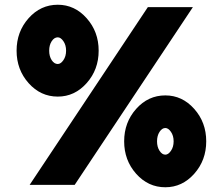

<svg xmlns="http://www.w3.org/2000/svg" viewBox="-20 -780 940 810"><path d="M223.8 -372.5Q151.2 -372.5 100.6 -429.4Q50 -486.2 50 -566.2Q50 -646.2 100.6 -703.1Q151.2 -760 223.8 -760Q295 -760 345.6 -703.1Q396.2 -646.2 396.2 -566.2Q396.2 -486.2 345.6 -429.4Q295 -372.5 223.8 -372.5ZM105 0 603.8 -750H793.8L295 0ZM223.8 -510Q236.2 -510 247.5 -526.2Q258.8 -542.5 258.8 -566.2Q258.8 -590 247.5 -606.2Q236.2 -622.5 223.8 -622.5Q208.8 -622.5 198.1 -606.2Q187.5 -590 187.5 -566.2Q187.5 -542.5 198.1 -526.2Q208.8 -510 223.8 -510ZM677.5 10Q605 10 554.4 -46.9Q503.8 -103.8 503.8 -183.8Q503.8 -263.8 554.4 -320.6Q605 -377.5 677.5 -377.5Q748.8 -377.5 799.4 -320.6Q850 -263.8 850 -183.8Q850 -103.8 799.4 -46.9Q748.8 10 677.5 10ZM677.5 -127.5Q690 -127.5 701.2 -143.8Q712.5 -160 712.5 -183.8Q712.5 -207.5 701.2 -223.8Q690 -240 677.5 -240Q663.8 -240 653.1 -223.8Q642.5 -207.5 642.5 -183.8Q642.5 -160 653.1 -143.8Q663.8 -127.5 677.5 -127.5Z"/></svg>

Font: Now Black
Style: Regular
Weight: 900
Designer: Alfredo Marco Pradil
Foundry: Alfredo Marco Pradil
Version: Version 1.002;PS 001.002;hotconv 1.0.88;makeotf.lib2.5.64775